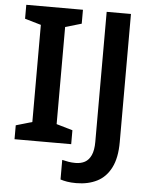

<svg xmlns="http://www.w3.org/2000/svg" viewBox="-60 -764 801 1016"><g transform="rotate(5 340.0 -255.5)"><path d="M38 0V-74L124 -99V-615L38 -640V-714H339V-640L253 -615V-99L339 -74V0ZM383 203Q355 203 334.5 199.5Q314 196 299 191V87Q315 91 332.5 94Q350 97 370 97Q399 97 420 85.5Q441 74 453 47.5Q465 21 465 -23V-714H594V-33Q594 50 567.5 102.5Q541 155 493.5 179Q446 203 383 203Z"/></g></svg>

Font: Noto Sans Symbols SemiBold
Style: Regular
Weight: 600
Version: Version 2.002